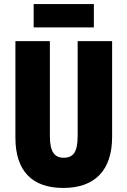

<svg xmlns="http://www.w3.org/2000/svg" viewBox="-20 -917 628 947"><path d="M443 -897H146V-782H443ZM533 -242V-714H363V-247C363 -167 342 -139 294 -139C249 -139 226 -168 226 -246V-714H56V-238C56 -72 140 10 292 10C448 10 533 -77 533 -242Z"/></svg>

Font: Noto Sans Armenian ExtraCondensed Black
Style: Regular
Weight: 900
Width: 2
Designer: Monotype Design Team
Foundry: Monotype Imaging Inc.
Version: Version 2.008